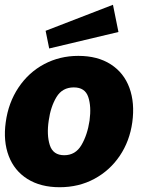

<svg xmlns="http://www.w3.org/2000/svg" viewBox="-20 -774 608 804"><path d="M4 -262Q15 -344 57.5 -407.5Q100 -471 165 -505.5Q230 -540 308 -540Q389 -540 444 -504.5Q499 -469 522 -406Q545 -343 534 -262Q523 -183 481.5 -121.5Q440 -60 375 -25Q310 10 230 10Q150 10 95 -24.5Q40 -59 16.5 -121Q-7 -183 4 -262ZM355 -269Q363 -328 349.5 -368Q336 -408 289 -408Q241 -408 216.5 -367.5Q192 -327 184 -269Q175 -209 188.5 -166.5Q202 -124 249 -124Q296 -124 321 -166.5Q346 -209 355 -269ZM476 -640 186 -571 171 -645 453 -754Z"/></svg>

Font: Morrison ExtraBold
Style: Regular
Weight: 800
Designer: Pablo Impallari, Rodrigo Fuenzalida (Modified by Dan O. Williams)
Version: Version 0.03;June 6, 2019;FontCreator 11.5.0.2425 64-bit; tt